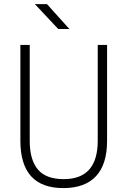

<svg xmlns="http://www.w3.org/2000/svg" viewBox="-20 -914 626 943"><path d="M291 9.8Q80.1 9.8 80.1 -222.7V-693.4H126V-222.7Q126 -128.9 166 -81.5Q206.1 -34.2 293 -34.2Q460 -34.2 460 -222.7V-693.4H505.9V-222.7Q505.9 -106.4 451.2 -48.3Q396.5 9.8 291 9.8ZM266.1 -771.5 151.4 -893.6H210.9L320.8 -771.5Z"/></svg>

Font: Cascadia Mono NF ExtraLight
Style: Regular
Weight: 200
Monospace: yes
Designer: Aaron Bell
Foundry: Saja Typeworks
Version: Version 2404.023; ttfautohint (v1.8.4)